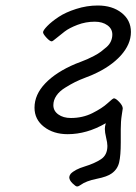

<svg xmlns="http://www.w3.org/2000/svg" viewBox="-20 -484 498 701"><path d="M106 -90.8Q106 -138.7 145.5 -179.9Q185.1 -221.2 255.9 -251Q258.8 -252 274.4 -258.1Q290 -264.2 299.1 -268.1Q308.1 -272 323.5 -280Q338.9 -288.1 348.9 -295.7Q358.9 -303.2 369.4 -312.5Q379.9 -321.8 385 -333.5Q390.1 -345.2 390.1 -357.9Q390.1 -378.9 372.1 -391.8Q354 -404.8 326.2 -404.8Q293 -404.8 262.9 -393.3Q232.9 -381.8 216.1 -368.9Q199.2 -356 185.5 -344.5Q171.9 -333 168.9 -333Q162.1 -333 149.7 -346.4Q137.2 -359.9 137.2 -366.2Q137.2 -373 152.6 -388.9Q168 -404.8 193.6 -421.9Q219.2 -439 258.1 -451.4Q296.9 -463.9 336.9 -463.9Q390.1 -463.9 424.1 -437Q458 -410.2 458 -367.2Q458 -322.3 420.9 -281.2Q383.8 -240.2 319.8 -211.9Q318.8 -210.9 293.9 -201.4Q269 -191.9 253.9 -184.3Q238.8 -176.8 217.8 -163.8Q196.8 -150.9 185.8 -134.5Q174.8 -118.2 174.8 -100.1Q174.8 -79.1 192.9 -66.2Q210.9 -53.2 238.8 -53.2Q281.7 -53.2 317.4 -71Q353 -88.9 372.6 -106.9Q392.1 -125 396 -125Q402.8 -125 415.5 -111.6Q428.2 -98.1 428.2 -87.9Q428.2 -86.9 424.6 -64Q420.9 -41 420.9 -12.2V36.1Q420.9 84 415 108.9Q409.2 133.8 388.2 148.9Q372.1 161.1 333 168.9Q293.9 176.8 274.9 190.9Q267.1 196.8 261.2 196.8Q256.3 196.8 244.6 185.3Q232.9 173.8 232.9 163.1Q232.9 158.2 237.8 150.9Q252.9 134.8 289.1 123.8Q325.2 112.8 348.6 97.4Q372.1 82 372.1 48.8Q372.1 37.6 367.4 18.3Q362.8 -1 362.8 -13.2Q362.8 -22 366.2 -34.2Q297.4 5.9 227.1 5.9Q175.3 5.9 140.6 -21Q106 -47.9 106 -90.8Z"/></svg>

Font: CMU Concrete
Style: Italic
Weight: 500
Italic angle: -14.04°
Version: Version 0.7.0